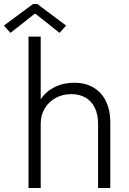

<svg xmlns="http://www.w3.org/2000/svg" viewBox="-67 -934 640 954"><path d="M74.7 -752H135.3V-441.4H136.2Q160.2 -479 204.1 -501Q248 -522.9 301.3 -522.9Q358.9 -522.9 399.4 -497.8Q439.9 -472.7 460.4 -429Q481 -385.3 481 -331.1V0H420.4V-317.9Q420.4 -365.7 403.8 -399.2Q387.2 -432.6 357.2 -449.5Q327.1 -466.3 287.1 -466.3Q245.1 -466.3 210.4 -447.8Q175.8 -429.2 155.5 -395.8Q135.3 -362.3 135.3 -319.3V0H74.7ZM-47.4 -807.1 97.2 -914.1H118.2L261.2 -807.1L229 -770.5L109.9 -865.2H105L-15.1 -770.5Z"/></svg>

Font: Reddit Sans Light
Style: Regular
Weight: 300
Designer: Stephen Hutchings
Foundry: Reddit
Version: Version 1.013